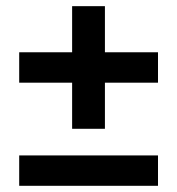

<svg xmlns="http://www.w3.org/2000/svg" viewBox="-20 -600 572 620"><path d="M490.2 0H42V-98.1H490.2ZM318.8 -184.1H212.9V-333H42V-431.2H212.9V-580.1H318.8V-431.2H490.2V-333H318.8Z"/></svg>

Font: Creato Display
Style: Bold
Weight: 700
Version: Version 1.000